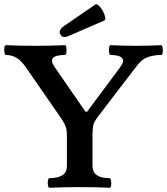

<svg xmlns="http://www.w3.org/2000/svg" viewBox="-36 -878 784 901"><path d="M196 3Q191 3 189 -8Q187 -19 189 -30.5Q191 -42 196 -42Q278 -42 278 -99V-241Q278 -262 275 -274.5Q272 -287 265.5 -299Q259 -311 246 -330L84 -564Q63 -594 41 -607Q19 -620 -8 -620Q-13 -620 -15 -631.5Q-17 -643 -15.5 -654.5Q-14 -666 -8 -666Q62 -663 130 -663Q199 -663 269 -666Q274 -666 275.5 -654.5Q277 -643 275.5 -631.5Q274 -620 269 -620Q181 -620 220 -564L365 -354H373L526 -560Q549 -589 537.5 -604.5Q526 -620 483 -620Q478 -620 476 -631.5Q474 -643 476 -654.5Q478 -666 483 -666Q543 -663 602 -663Q660 -663 721 -666Q725 -666 727 -654.5Q729 -643 727.5 -631.5Q726 -620 721 -620Q685 -620 656.5 -609.5Q628 -599 607 -570L423 -330Q405 -306 401.5 -289.5Q398 -273 398 -243V-99Q398 -42 478 -42Q483 -42 485 -30.5Q487 -19 485.5 -8Q484 3 478 3Q407 0 337 0Q267 0 196 3ZM267 -704Q252 -704 245.5 -720.5Q239 -737 263 -755L410 -856Q418 -861 428 -851.5Q438 -842 446.5 -826.5Q455 -811 457.5 -797.5Q460 -784 452 -781L288 -710Q274 -704 267 -704Z"/></svg>

Font: Junicode SmExp
Style: Bold
Weight: 700
Width: 6
Designer: Peter S. Baker
Version: Version 2.205; ttfautohint (v1.8.4)